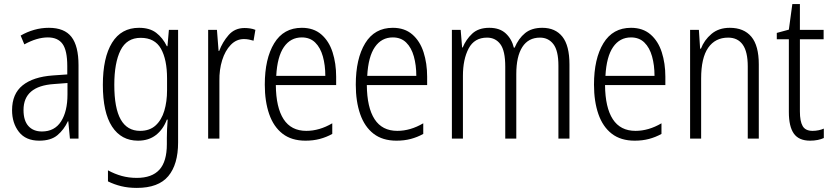

<svg xmlns="http://www.w3.org/2000/svg" viewBox="-20 -678 4068 939"><path d="M219 -542Q295 -542 329.5 -497.5Q364 -453 364 -359V0H322L314 -85H312Q293 -44 261 -17Q229 10 172 10Q106 10 72.5 -33Q39 -76 39 -139Q39 -219 90.5 -260.5Q142 -302 238 -309L309 -314V-355Q309 -431 286 -463Q263 -495 214 -495Q161 -495 99 -461L81 -504Q112 -522 147 -532Q182 -542 219 -542ZM244 -267Q95 -257 95 -140Q95 -88 119 -61.5Q143 -35 185 -35Q247 -35 278.5 -84Q310 -133 310 -216V-272Z M660 -542Q712 -542 744 -517.5Q776 -493 796 -452H799L806 -532H851V19Q851 126 803 183.5Q755 241 649 241Q607 241 572.5 232.5Q538 224 508 209V155Q541 173 575.5 182.5Q610 192 649 192Q723 192 759.5 152Q796 112 796 27V-4Q796 -24 797 -46Q798 -68 800 -93H796Q778 -45 742.5 -17.5Q707 10 655 10Q573 10 528 -59Q483 -128 483 -263Q483 -396 528 -469Q573 -542 660 -542ZM668 -493Q600 -493 569.5 -432Q539 -371 539 -263Q539 -149 570.5 -93.5Q602 -38 665 -38Q712 -38 741 -64.5Q770 -91 783.5 -136Q797 -181 797 -237V-294Q797 -387 767 -440Q737 -493 668 -493Z M1176 -541Q1189 -541 1203 -539Q1217 -537 1229 -532L1220 -479Q1210 -482 1198 -484.5Q1186 -487 1173 -487Q1136 -487 1108.5 -458.5Q1081 -430 1066.5 -383.5Q1052 -337 1053 -282V0H998V-532H1041L1049 -429H1052Q1068 -472 1098 -506.5Q1128 -541 1176 -541Z M1456 -542Q1514 -542 1551.5 -509.5Q1589 -477 1606.5 -422.5Q1624 -368 1624 -303V-262H1329Q1330 -152 1367 -95Q1404 -38 1478 -38Q1542 -38 1605 -75V-23Q1576 -7 1544 1.5Q1512 10 1474 10Q1406 10 1362 -24Q1318 -58 1296.5 -120Q1275 -182 1275 -264Q1275 -391 1321 -466.5Q1367 -542 1456 -542ZM1456 -495Q1401 -495 1368.5 -448Q1336 -401 1331 -307H1571Q1571 -359 1559 -402Q1547 -445 1521.5 -470Q1496 -495 1456 -495Z M1901 -542Q1959 -542 1996.5 -509.5Q2034 -477 2051.5 -422.5Q2069 -368 2069 -303V-262H1774Q1775 -152 1812 -95Q1849 -38 1923 -38Q1987 -38 2050 -75V-23Q2021 -7 1989 1.5Q1957 10 1919 10Q1851 10 1807 -24Q1763 -58 1741.5 -120Q1720 -182 1720 -264Q1720 -391 1766 -466.5Q1812 -542 1901 -542ZM1901 -495Q1846 -495 1813.5 -448Q1781 -401 1776 -307H2016Q2016 -359 2004 -402Q1992 -445 1966.5 -470Q1941 -495 1901 -495Z M2632 -542Q2696 -542 2730.5 -498.5Q2765 -455 2765 -363V0H2711V-357Q2711 -430 2686.5 -462Q2662 -494 2621 -494Q2564 -494 2534.5 -448Q2505 -402 2505 -316V0H2451V-352Q2451 -430 2427 -462Q2403 -494 2362 -494Q2300 -494 2272 -441Q2244 -388 2244 -307V0H2190V-532H2233L2240 -446H2243Q2259 -485 2289.5 -513.5Q2320 -542 2373 -542Q2424 -542 2453.5 -514.5Q2483 -487 2493 -445H2497Q2516 -490 2548 -516Q2580 -542 2632 -542Z M3066 -542Q3124 -542 3161.5 -509.5Q3199 -477 3216.5 -422.5Q3234 -368 3234 -303V-262H2939Q2940 -152 2977 -95Q3014 -38 3088 -38Q3152 -38 3215 -75V-23Q3186 -7 3154 1.5Q3122 10 3084 10Q3016 10 2972 -24Q2928 -58 2906.5 -120Q2885 -182 2885 -264Q2885 -391 2931 -466.5Q2977 -542 3066 -542ZM3066 -495Q3011 -495 2978.5 -448Q2946 -401 2941 -307H3181Q3181 -359 3169 -402Q3157 -445 3131.5 -470Q3106 -495 3066 -495Z M3549 -542Q3618 -542 3654.5 -498.5Q3691 -455 3691 -363V0H3637V-353Q3637 -425 3612.5 -459.5Q3588 -494 3541 -494Q3478 -494 3443.5 -444.5Q3409 -395 3409 -294V0H3355V-532H3398L3404 -440H3408Q3424 -482 3459.5 -512Q3495 -542 3549 -542Z M3954 -38Q3969 -38 3983.5 -41Q3998 -44 4009 -49V-3Q3996 3 3979 6.5Q3962 10 3942 10Q3887 10 3862.5 -24.5Q3838 -59 3838 -130V-486H3779V-517L3838 -533L3855 -658H3892V-532H4008V-486H3892V-133Q3892 -85 3905.5 -61.5Q3919 -38 3954 -38Z"/></svg>

Font: Noto Sans Lao Condensed Light
Style: Regular
Weight: 300
Width: 3
Designer: Monotype Design Team
Foundry: Monotype Imaging Inc.
Version: Version 2.003; ttfautohint (v1.8.4.7-5d5b)